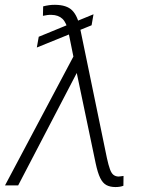

<svg xmlns="http://www.w3.org/2000/svg" viewBox="-20 -757 635 784"><path d="M361.8 -698.7 354 -653.8 130.4 -563 138.2 -606.9ZM300.3 -472.2 54.2 0H0.5L290.5 -546.4L319.8 -530.8ZM205.6 -737.3Q252 -736.8 274.2 -715.1Q296.4 -693.4 306.2 -646L416.5 -111.8Q422.9 -82.5 429 -65.9Q435.1 -49.3 443.4 -43Q451.7 -36.6 463.4 -36.1Q467.8 -36.6 473.4 -37.1Q479 -37.6 484.4 -38.6L483.9 1.5Q478 3.9 469.5 5.4Q460.9 6.8 451.7 6.8Q429.7 6.8 414.6 -1.2Q399.4 -9.3 389.2 -30.3Q378.9 -51.3 370.6 -90.3L287.6 -486.8L259.3 -627Q251.5 -664.6 234.9 -680.2Q218.3 -695.8 190.4 -696.3Q183.1 -696.8 173.8 -695.6Q164.6 -694.3 155.3 -692.4L156.2 -731Q167 -733.9 180.4 -735.8Q193.8 -737.8 205.6 -737.3Z"/></svg>

Font: Inter Tight ExtraLight
Style: Italic
Weight: 250
Italic angle: -9.39999°
Designer: Rasmus Andersson
Foundry: rsms
Version: Version 3.004